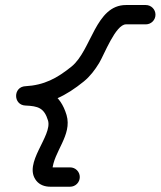

<svg xmlns="http://www.w3.org/2000/svg" viewBox="-20 -598 623 745"><path d="M545.8 -578.5C545.8 -578.5 545.8 -578.5 545.8 -578.5C520.2 -578.5 494.5 -578.5 468.8 -578.5C350.1 -578.5 335.3 -403.3 257.9 -340C257.9 -340 257.9 -340.1 257.9 -340.1C258 -340.1 258 -340.1 258 -340.1C201.1 -294.1 151.6 -267.5 77.9 -263.4C54.2 -262.1 42.4 -243.9 42.5 -225.8C42.6 -207.6 54.6 -189.6 78.3 -188.5C127.7 -186.4 151.5 -179.5 166.4 -130.1C166.4 -130.1 166.4 -130.2 166.4 -130.3C166.3 -130.4 166.3 -130.5 166.3 -130.5C184 -69.9 67.6 35.8 120.8 103.1C134.1 119.9 154.3 126.5 175.1 126.5C200.8 126.5 226.4 126.5 252.1 126.5C272.8 126.5 289.6 109.7 289.6 89C289.6 68.2 272.8 51.5 252.1 51.5C252.1 51.5 252.1 51.5 252.1 51.5C226.4 51.5 200.8 51.5 175.1 51.5C169.2 51.5 179.1 54.8 181.9 60.2C182.3 60.8 182.9 64.8 183 62.7C187 -8.9 261.1 -73.1 238.3 -151.5C238.3 -151.5 238.3 -151.6 238.3 -151.7C238.2 -151.8 238.2 -151.9 238.2 -151.9C213.8 -232.4 162.3 -259.9 81.6 -263.5C57.9 -264.5 46.1 -245.1 46.2 -225.8C46.3 -206.5 58.3 -187.2 82 -188.6C171.6 -193.5 236.1 -225.9 305.2 -281.9C305.2 -281.9 305.2 -281.9 305.3 -281.9C305.3 -281.9 305.3 -282 305.3 -282C329.5 -301.7 348.4 -326.8 364.6 -353.3C383.9 -385 428.5 -503.5 468.8 -503.5C494.5 -503.5 520.2 -503.5 545.8 -503.5C566.5 -503.5 583.3 -520.2 583.3 -541C583.3 -561.7 566.5 -578.5 545.8 -578.5Z"/></svg>

Font: FRB American Cursive Extrabold
Style: Bold Italic
Weight: 800
Italic angle: -25°
Version: Version 2.0;Modular Font Editor K font №1